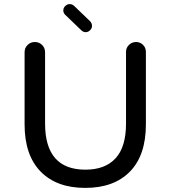

<svg xmlns="http://www.w3.org/2000/svg" viewBox="-20 -909 831 937"><path d="M396 8Q256 8 178 -72Q100 -152 100 -302V-654Q100 -675 114.5 -689.5Q129 -704 150 -704Q171 -704 185.5 -689.5Q200 -675 200 -654V-306Q200 -81 397 -81Q493 -81 544 -136.5Q595 -192 595 -306V-656Q595 -676 609.5 -690Q624 -704 644 -704Q664 -704 678 -690Q692 -676 692 -656V-302Q692 -151 614 -71.5Q536 8 396 8ZM298 -837Q289 -846 289 -858.5Q289 -871 299 -880Q308 -889 320 -889Q333 -889 342 -880L420 -805Q429 -795 429 -782.5Q429 -770 419 -761Q410 -752 398 -752Q386 -752 376 -762Z"/></svg>

Font: Sepalumica Med
Style: Regular
Weight: 500
Designer: Julieta Ulanovsky
Foundry: Julieta Ulanovsky
Version: Version 7.200